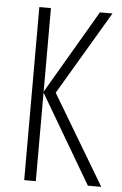

<svg xmlns="http://www.w3.org/2000/svg" viewBox="-52 -752 500 789"><g transform="rotate(5 198.0 -357.0)"><path d="M126 -369.1 328.1 -713.9H379.9L175.8 -369.1L396 0H340.8L126 -365.2V0H78.1V-713.9H126Z"/></g></svg>

Font: Germano
Style: Regular
Weight: 300
Width: 3
Foundry: Ascender Corporation
Version: Version 1.10; ttfautohint (v1.5)